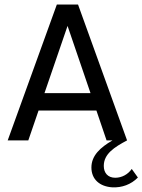

<svg xmlns="http://www.w3.org/2000/svg" viewBox="-20 -615 624 841"><path d="M557.1 125C540.5 148.9 513.7 163.6 484.9 163.6C452.1 163.6 434.6 142.1 434.6 111.8C434.6 59.1 480.5 29.8 536.6 0L321.8 -595.2H229L13.7 0H104L148.9 -130.9H402.3L446.8 0H472.7C419.4 30.8 380.4 66.4 380.4 118.7C380.4 169.9 416 202.1 472.2 205.6C513.7 207.5 553.7 193.4 584 162.6ZM174.8 -207 275.9 -501.5 376.5 -207Z"/></svg>

Font: Now Medium
Style: Regular
Weight: 500
Designer: Alfredo Marco Pradil
Foundry: Alfredo Marco Pradil
Version: Version 1.200;hotconv 1.0.109;makeotfexe 2.5.65596